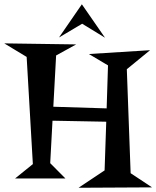

<svg xmlns="http://www.w3.org/2000/svg" viewBox="-39 -889 738 907"><path d="M320.8 -679.2 226.1 -627 212.9 -384.8 464.8 -377 471.2 -580.1 380.9 -633.8 669.9 -651.9 560.1 -562 578.1 -70.8 679.2 -3.9 332 -2 455.1 -84 462.9 -314 209 -318.8 198.2 -118.2 270 -45.9H32.2L116.2 -113.8L86.9 -620.1L-19 -684.1ZM457 -710.9 349.1 -776.9 239.7 -711.9 347.7 -868.7Z"/></svg>

Font: Risque
Style: Regular
Weight: 400
Designer: Astigmatic (AOETI)
Foundry: Astigmatic (AOETI)
Version: Version 1.000